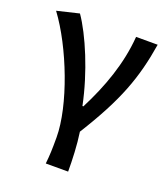

<svg xmlns="http://www.w3.org/2000/svg" viewBox="-139 -663 840 961"><g transform="rotate(20 280.5 -182.0)"><path d="M217 200H336C336 137 333 59 323 -8C461 -229 510 -364 540 -550H425C414 -403 363 -264 296 -133H291C257 -300 183 -475 121 -564L4 -536C117 -384 223 -110 223 59C223 125 222 151 217 200Z"/></g></svg>

Font: Genne Gothic Medium
Style: Regular
Weight: 500
Designer: Ryoko NISHIZUKA (kana & ideographs); Paul D. Hunt (Latin, Greek & Cyrillic); Wenlong ZHANG (bopomofo); Sandoll Communica
Foundry: Adobe Systems Incorporated
Version: Version 1.004;PS 1.004;hotconv 16.6.51;makeotf.lib2.5.65220